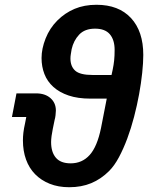

<svg xmlns="http://www.w3.org/2000/svg" viewBox="-20 -772 647 804"><path d="M131 -381Q169 -381 191.5 -361Q214 -341 214 -309Q214 -301 212.5 -289Q211 -277 209 -271L201 -232Q198 -218 196 -203Q194 -188 194 -177Q194 -135 214 -111.5Q234 -88 276 -88Q324 -88 355.5 -123Q387 -158 403 -236L427 -359H359Q306 -359 267.5 -372Q229 -385 203.5 -408Q178 -431 166 -462Q154 -493 154 -529Q154 -568 171 -611Q188 -654 220 -686Q252 -718 292.5 -735Q333 -752 384 -752Q477 -752 528.5 -696.5Q580 -641 580 -542Q580 -510 575.5 -467Q571 -424 562.5 -377.5Q554 -331 541.5 -283Q529 -235 513 -192Q497 -149 478 -113.5Q459 -78 437 -56Q403 -22 362 -5Q321 12 270 12Q224 12 188 -2.5Q152 -17 127 -42.5Q102 -68 89 -104Q76 -140 76 -184Q76 -200 78 -217Q80 -234 85 -256L90 -282H30L49 -381ZM275 -527Q275 -494 295 -476Q315 -458 368 -458H447L452 -481Q456 -500 458 -519Q460 -538 460 -563Q460 -605 440 -628.5Q420 -652 378 -652Q335 -652 311.5 -627Q288 -602 280 -566Q278 -553 276.5 -544.5Q275 -536 275 -527Z"/></svg>

Font: IBM Plex Sans SmBld
Style: Italic
Weight: 600
Italic angle: -11°
Designer: Mike Abbink, Paul van der Laan, Pieter van Rosmalen
Foundry: Bold Monday
Version: Version 3.005